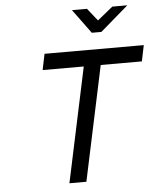

<svg xmlns="http://www.w3.org/2000/svg" viewBox="-59 -930 814 981"><g transform="rotate(-5 348.5 -440.0)"><path d="M697 -670H188L171 -588H382L257 0H344L469 -588H680ZM347 -880 438 -756H487L631 -880H554L475 -816L424 -880Z"/></g></svg>

Font: LT Wave Mono
Style: Italic
Weight: 400
Designer: Daniel Lyons
Version: Version 2.5 (Glyphs App)